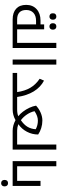

<svg xmlns="http://www.w3.org/2000/svg" viewBox="1150 -1950 1000 3340"><g transform="rotate(90 1650.0 -280.0)"><path d="M404.8 -78.1V-407.2H341.8Q252 -407.2 202.9 -361.1Q153.8 -314.9 153.8 -236.1Q153.8 -157.2 196.3 -117.7Q238.8 -78.1 316.9 -78.1ZM318.8 0Q198.7 0 131.8 -60.8Q64.9 -121.6 64.9 -235.4Q64.9 -349.1 139.2 -417Q213.4 -484.9 338.9 -484.9H404.8V-547.9H490.2V-78.1H604Q608.9 -78.1 608.9 -74.2V-4.9Q608.9 0 604 0ZM481.4 -656.5Q466.8 -640.1 440.4 -640.1Q414.1 -640.1 398.9 -655.8Q383.8 -671.4 383.8 -700.2Q383.8 -729 398.7 -744.6Q413.6 -760.3 440.2 -760.3Q466.8 -760.3 481.4 -743.9Q496.1 -727.5 496.1 -700.2Q496.1 -672.9 481.4 -656.5ZM307.9 -655.8Q293 -640.1 268.3 -640.1Q243.7 -640.1 227.3 -654.3Q210.9 -668.5 210.9 -700.2Q210.9 -731.9 227.3 -746.1Q243.7 -760.3 268.1 -760.3Q292.5 -760.3 307.6 -744.9Q322.8 -729.5 322.8 -700.4Q322.8 -671.4 307.9 -655.8Z M594.2 0Q589.4 0 589.4 -4.9V-74.2Q589.4 -78.1 594.2 -78.1H726.1V-759.8H814.9V0Z M1015.1 -759.8H1104V0H1015.1Z M1249 -78.1H1582Q1562.5 -212.4 1507.3 -306.9Q1452.1 -401.4 1350.1 -470.2L1382.3 -545.9Q1497.6 -484.9 1570.1 -366.7Q1642.6 -248.5 1667 -78.1H1778.3Q1783.2 -78.1 1783.2 -74.2V-4.9Q1783.2 0 1778.3 0H1249Z M1914.1 -380.9Q1929.2 -312.5 1970.7 -250Q2012.2 -187.5 2070.8 -143.1Q2147.9 -195.3 2185.5 -257.8Q2223.1 -320.3 2228 -401.9Q2158.2 -439 2078.6 -439Q1999 -439 1914.1 -380.9ZM2254.9 0Q2162.6 0 2069.8 -49.8Q1981.9 0 1883.8 0H1768.1Q1763.2 0 1763.2 -4.9V-74.2Q1763.2 -78.1 1768.1 -78.1H1882.8Q1954.6 -78.1 2002 -98.1Q1963.4 -126 1923.1 -178.5Q1882.8 -231 1854.7 -291.7Q1826.7 -352.5 1817.9 -407.2Q1872.6 -458.5 1941.2 -487.8Q2009.8 -517.1 2076.9 -517.1Q2144 -517.1 2208 -497.1Q2272 -477.1 2319.8 -443.8Q2319.8 -340.3 2272 -248.5Q2224.1 -156.7 2140.1 -99.1Q2195.8 -78.1 2251 -78.1H2372.1Q2377 -78.1 2377 -74.2V-4.9Q2377 0 2372.1 0Z M2362.3 0Q2357.4 0 2357.4 -4.9V-74.2Q2357.4 -78.1 2362.3 -78.1H2494.1V-759.8H2583V0Z M2783.2 -759.8H2872.1V-78.1H3003.9Q3009.3 -78.1 3009.3 -74.2V-4.9Q3009.3 0 3003.9 0H2783.2Z M2994.1 0Q2989.3 0 2989.3 -4.9V-74.2Q2989.3 -78.1 2994.1 -78.1H3126V-484.9H3214.8V0ZM3207.5 183.8Q3192.9 200.2 3166.5 200.2Q3140.1 200.2 3125 184.6Q3109.9 168.9 3109.9 140.1Q3109.9 111.3 3124.8 95.7Q3139.6 80.1 3166.3 80.1Q3192.9 80.1 3207.5 96.4Q3222.2 112.8 3222.2 140.1Q3222.2 167.5 3207.5 183.8Z"/></g></svg>

Font: DroidArabicKufi
Style: Regular
Weight: 400
Designer: Pascal Zoghbi
Foundry: Ascender Corporation
Version: Version 1.00